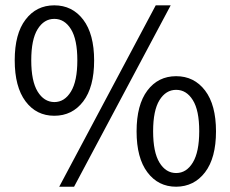

<svg xmlns="http://www.w3.org/2000/svg" viewBox="-20 -688 864 720"><path d="M183.6 -305.2Q222.2 -305.2 246.1 -344.7Q270 -383.8 270 -461.9Q270 -540 246.1 -578.6Q222.2 -617.2 183.6 -617.2Q145 -617.2 121.1 -578.6Q97.2 -540 97.2 -461.9Q97.2 -383.8 121.1 -344.7Q145 -305.7 183.6 -305.2ZM75.7 -614.3Q116.2 -668 183.6 -668Q251 -668 292 -614.3Q333 -560.5 333 -460.9Q333 -361.3 292 -307.6Q251 -253.9 183.6 -253.9Q116.2 -253.9 75.7 -308.1Q35.2 -362.3 35.2 -461.9Q35.2 -561.5 75.7 -614.3ZM202.1 12.2 564 -668H620.1L257.8 12.2ZM554.2 -195.8Q554.2 -117.2 578.1 -78.1Q602.1 -39.1 640.6 -39.1Q679.2 -39.1 703.1 -78.6Q727.1 -118.2 727.1 -196.3Q727.1 -274.4 703.1 -312.5Q679.2 -351.1 640.6 -351.1Q602.1 -351.1 578.1 -312.5Q554.2 -273.9 554.2 -195.8ZM640.6 12.2Q573.2 12.2 532.7 -42Q492.2 -95.7 492.2 -195.3Q492.2 -294.9 532.7 -348.6Q573.2 -402.3 640.6 -402.3Q708 -402.3 749 -348.6Q790 -294.9 790 -195.3Q790 -95.7 749 -42Q708 11.7 640.6 12.2Z"/></svg>

Font: SourceSansPro-Regular
Style: Regular
Weight: 400
Designer: Paul D. Hunt
Foundry: Adobe Systems Incorporated
Version: Version 1.050;PS Version 1.000;hotconv 1.0.70;makeotf.lib2.5